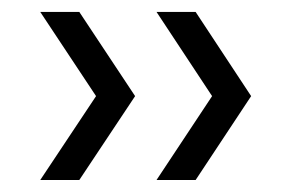

<svg xmlns="http://www.w3.org/2000/svg" viewBox="-20 -566 496 324"><path d="M113.8 -545.9H47.9L142.1 -403.8L47.9 -262.2H113.8L208 -403.8ZM310.1 -545.9H244.1L337.9 -403.8L244.1 -262.2H310.1L403.8 -403.8Z"/></svg>

Font: Tuffy
Style: Regular
Weight: 500
Designer: Thatcher Ulrich, Karoly Barta and Michael Everson
Version: Version 001.270